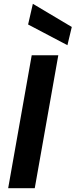

<svg xmlns="http://www.w3.org/2000/svg" viewBox="-20 -991 398 1011"><path d="M23 0 147 -700H287L163 0ZM335 -753 128 -862 153 -971 358 -849Z"/></svg>

Font: DM Sans 20pt ExtraBold
Style: Italic
Weight: 800
Italic angle: -10°
Version: Version 4.004;gftools[0.9.30]